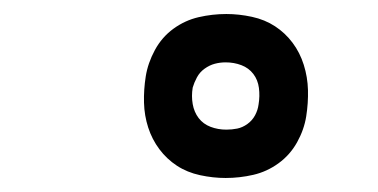

<svg xmlns="http://www.w3.org/2000/svg" viewBox="-20 -794 540 274"><path d="M302 -540Q284 -540 265.5 -544Q247 -548 232.5 -557.5Q218 -567 207.5 -581Q197 -595 191.5 -612Q186 -629 185.5 -647.5Q185 -666 188 -685Q191 -704 201 -722.5Q211 -741 227.5 -753Q244 -765 263.5 -769.5Q283 -774 303 -774Q321 -774 339.5 -770Q358 -766 372.5 -756.5Q387 -747 397.5 -733Q408 -719 413.5 -701.5Q419 -684 419.5 -665.5Q420 -647 417 -628Q414 -609 404 -591Q394 -573 377.5 -561Q361 -549 341.5 -544.5Q322 -540 302 -540ZM303 -609Q311 -609 318.5 -610.5Q326 -612 333 -617Q340 -622 344 -629.5Q348 -637 349 -645Q351 -657 349.5 -668.5Q348 -680 341.5 -688.5Q335 -697 324.5 -701Q314 -705 302 -705Q294 -705 286.5 -703Q279 -701 272 -696Q265 -691 261 -683.5Q257 -676 255 -669Q253 -657 255 -645.5Q257 -634 263.5 -625.5Q270 -617 280.5 -613Q291 -609 303 -609Z"/></svg>

Font: Iosevka Curly
Style: Italic
Weight: 400
Italic angle: -9°
Monospace: yes
Designer: Belleve Invis
Foundry: Belleve Invis
Version: Version 22.1.2; ttfautohint (v1.8.4)